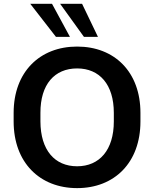

<svg xmlns="http://www.w3.org/2000/svg" viewBox="-20 -973 806 1004"><path d="M383.3 10.7C578.6 10.7 714.4 -122.6 714.4 -337.9V-382.8C714.4 -596.7 579.1 -729.5 383.3 -729.5C187.5 -729.5 51.3 -596.2 51.3 -382.8V-337.9C51.3 -123.5 187.5 10.7 383.3 10.7ZM383.3 -103.5C266.1 -103.5 191.9 -188 191.4 -337.9V-382.8C190.9 -532.2 265.6 -615.2 383.3 -615.2C500.5 -615.2 575.2 -531.2 575.2 -382.8V-337.9C575.2 -188.5 500 -103.5 383.3 -103.5ZM492.2 -780.3 409.2 -953.1H294.4L418.9 -780.3ZM345.7 -780.3 252 -953.1H138.2L272.5 -780.3Z"/></svg>

Font: Winston SemiBold
Style: Regular
Weight: 600
Designer: Vernon Adams, Kim Jin-seong, David Berlow, Cristiano Sobral
Foundry: The Winston Project Authors
Version: Version 3.004